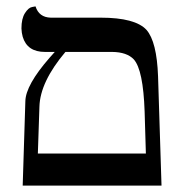

<svg xmlns="http://www.w3.org/2000/svg" viewBox="-20 -579 567 599"><path d="M184.1 -417Q105 -323.2 103 -246.1L98.1 -100.1H435.1L431.2 -231Q426.8 -360.8 397.5 -393.6Q376 -416.5 330.1 -417ZM50.8 0 59.1 -263.2Q60.1 -313.5 134.8 -398.9Q143.6 -408.7 150.9 -417H120.1Q64.9 -417 50.8 -464.4Q47.4 -476.6 46.9 -490.2Q46.9 -521 57.9 -538.1Q68.8 -555.2 80.1 -557.1L90.8 -559.1Q101.6 -524.9 138.2 -523.9H293.9Q401.9 -523.9 437 -485.8Q469.2 -449.2 473.1 -340.8L483.9 0Z"/></svg>

Font: Linux Biolinum Capitals O
Style: Small Caps
Weight: 400
Designer: Philipp H. Poll
Foundry: Philipp H. Poll
Version: Version 1.0.4